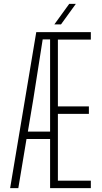

<svg xmlns="http://www.w3.org/2000/svg" viewBox="-20 -965 521 985"><path d="M32 0 166 -800H446V-762H277V-419H436V-381H277V-38H446V0H237V-252H116L74 0ZM123 -290H237V-763H199L151 -457ZM259 -840 335 -945H369L293 -840Z"/></svg>

Font: Big Shoulders Text Thin Thin
Style: Regular
Weight: 250
Version: Version 2.002